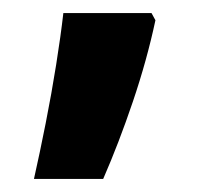

<svg xmlns="http://www.w3.org/2000/svg" viewBox="-20 -142 314 294"><path d="M218 -111Q205 -50 183.5 13.5Q162 77 138 132H32Q41 92 50 46.5Q59 1 66 -43Q73 -87 77 -122H212Z"/></svg>

Font: Noto Sans Ethiopic SemiCondensed
Style: Bold
Weight: 700
Width: 4
Designer: Monotype Design Team
Foundry: Monotype Imaging Inc.
Version: Version 2.102; ttfautohint (v1.8.4.7-5d5b)